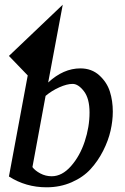

<svg xmlns="http://www.w3.org/2000/svg" viewBox="-20 -785 532 817"><path d="M460 -310Q460 -271 450.5 -229Q441 -187 419 -143.5Q397 -100 365.5 -65.5Q334 -31 285 -9.5Q236 12 178 12Q90 12 18 -34L98 -464L18 -547L247 -765L185 -434Q250 -494 322 -494Q370 -494 402.5 -464.5Q435 -435 447.5 -395.5Q460 -356 460 -310ZM361 -306Q361 -366 337 -397Q313 -428 289 -428Q265 -428 232.5 -413.5Q200 -399 174 -377L118 -74Q129 -59 151.5 -47Q174 -35 200 -35Q244 -35 282 -78Q320 -121 340.5 -183Q361 -245 361 -306Z"/></svg>

Font: Veleka
Style: Italic
Weight: 400
Italic angle: -12°
Designer: Stefan Peev, Context Ltd, 2016; SIL International, 1997-2014.
Foundry: Stefan Peev, Context Ltd, 2016
Version: Version 1.000